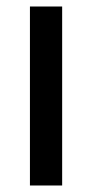

<svg xmlns="http://www.w3.org/2000/svg" viewBox="-20 -570 283 590"><path d="M171 0H72V-550H171Z"/></svg>

Font: Bruno Ace SC
Style: Regular
Weight: 400
Version: Version 1.100; ttfautohint (v1.8.4.7-5d5b);gftools[0.9.27]